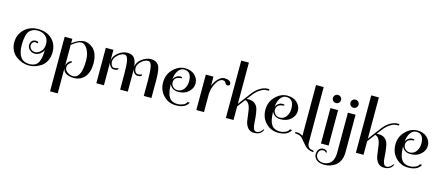

<svg xmlns="http://www.w3.org/2000/svg" viewBox="-61 -1462 5568 2424"><g transform="rotate(15 2723.0 -250.0)"><path d="M32 -231Q32 -333 102.5 -402Q173 -471 283.5 -471Q394 -471 463 -406Q532 -341 532 -235Q532 -172 508 -123.5Q484 -75 446 -48Q368 5 283 5Q200 5 121 -50Q82 -77 57 -124.5Q32 -172 32 -231ZM317 -295 288 -301Q269 -301 255.5 -284.5Q242 -268 242 -245.5Q242 -223 262 -201Q282 -179 318.5 -179Q355 -179 390.5 -214.5Q426 -250 426 -315Q426 -380 384.5 -415.5Q343 -451 280 -451Q240 -451 211 -435.5Q182 -420 167 -398Q152 -376 144 -342Q132 -292 132 -226Q132 -15 286 -15Q377 -15 406 -84Q431 -143 431 -237Q422 -211 389.5 -185Q357 -159 318 -159Q279 -159 250.5 -185.5Q222 -212 222 -245Q222 -278 240 -299.5Q258 -321 291.5 -321Q325 -321 325 -302Q325 -295 317 -295Z M729 -463V-406Q818 -472 885 -472Q944 -472 1000 -424Q1030 -399 1049 -348.5Q1068 -298 1068 -230Q1068 -116 1014.5 -53Q961 10 870 10Q814 10 774.5 -12.5Q735 -35 729 -79V250H629V-463ZM968 -243Q968 -331 932.5 -389.5Q897 -448 852 -448Q807 -448 729 -383V-109Q732 -134 746 -153Q770 -186 792 -186Q800 -186 800 -176Q800 -171 782 -159Q748 -135 748 -97.5Q748 -60 783.5 -35Q819 -10 858 -10Q968 -10 968 -243Z M1383 -256Q1389 -256 1389 -248Q1389 -240 1377.5 -232.5Q1366 -225 1336.5 -225Q1307 -225 1288 -249Q1269 -273 1266 -302V0H1167V-463H1266V-317Q1270 -380 1328 -426.5Q1386 -473 1449.5 -473Q1513 -473 1540.5 -434.5Q1568 -396 1575 -324Q1579 -384 1637.5 -428.5Q1696 -473 1758 -473Q1824 -473 1855.5 -427.5Q1887 -382 1887 -234V0H1787V-208Q1787 -326 1774.5 -384Q1762 -442 1727 -442Q1683 -442 1639 -401Q1595 -360 1595 -314Q1595 -290 1607.5 -267.5Q1620 -245 1648 -245Q1665 -245 1677.5 -250.5Q1690 -256 1692 -256Q1698 -256 1698 -248Q1698 -240 1686.5 -232.5Q1675 -225 1647.5 -225Q1620 -225 1601 -244.5Q1582 -264 1577 -295Q1578 -276 1578 -234V0H1478V-208Q1478 -326 1465.5 -384Q1453 -442 1418 -442Q1374 -442 1330 -401Q1286 -360 1286 -314Q1286 -290 1298.5 -267.5Q1311 -245 1333.5 -245Q1356 -245 1368.5 -250.5Q1381 -256 1383 -256Z M2342 -69H2371Q2332 10 2207 10Q2111 10 2044.5 -58.5Q1978 -127 1978 -230.5Q1978 -334 2048 -403.5Q2118 -473 2200.5 -473Q2283 -473 2330.5 -427.5Q2378 -382 2378 -320Q2378 -258 2327 -210Q2276 -162 2193 -162Q2110 -162 2077 -233Q2078 -226 2079.5 -203Q2081 -180 2082 -167Q2083 -154 2087.5 -131Q2092 -108 2097.5 -94Q2103 -80 2114 -62.5Q2125 -45 2139 -35Q2153 -25 2174.5 -18Q2196 -11 2227 -11Q2258 -11 2293 -25.5Q2328 -40 2342 -69ZM2292 -325Q2292 -454 2194 -454Q2146 -454 2115.5 -407.5Q2085 -361 2081 -295Q2093 -323 2117.5 -340Q2142 -357 2168.5 -357Q2195 -357 2195 -347.5Q2195 -338 2183 -338Q2137 -335 2115.5 -315Q2094 -295 2094 -261Q2094 -227 2118.5 -203.5Q2143 -180 2176 -180Q2230 -180 2261 -223.5Q2292 -267 2292 -325Z M2802 -425Q2802 -414 2793.5 -408Q2785 -402 2772 -402Q2759 -402 2751 -409.5Q2743 -417 2740.5 -426Q2738 -435 2728 -442.5Q2718 -450 2700 -450Q2656 -450 2618 -386Q2580 -322 2574 -241V0H2474V-463H2574V-345Q2598 -403 2636.5 -441.5Q2675 -480 2714 -480Q2753 -480 2777.5 -466.5Q2802 -453 2802 -425Z M3252 90Q3198 90 3168.5 54.5Q3139 19 3130.5 -33Q3122 -85 3116 -138Q3103 -269 3038 -281L2960 -178V0H2860V-750H2960V-211L3086 -378Q3124 -429 3175 -461Q3226 -493 3280 -493Q3299 -493 3299 -484Q3299 -472 3287 -472Q3259 -472 3238.5 -468.5Q3218 -465 3178 -439Q3138 -413 3100 -363L3051 -299Q3073 -301 3080 -301Q3131 -301 3162.5 -273.5Q3194 -246 3203.5 -205Q3213 -164 3218.5 -115.5Q3224 -67 3225.5 -26Q3227 15 3240 42.5Q3253 70 3277 70Q3301 70 3319 56.5Q3337 43 3347 29.5Q3357 16 3361 16Q3365 16 3365 20.5Q3365 25 3362 31Q3332 90 3252 90Z M3679 -69H3708Q3669 10 3544 10Q3448 10 3381.5 -58.5Q3315 -127 3315 -230.5Q3315 -334 3385 -403.5Q3455 -473 3537.5 -473Q3620 -473 3667.5 -427.5Q3715 -382 3715 -320Q3715 -258 3664 -210Q3613 -162 3530 -162Q3447 -162 3414 -233Q3415 -226 3416.5 -203Q3418 -180 3419 -167Q3420 -154 3424.5 -131Q3429 -108 3434.5 -94Q3440 -80 3451 -62.5Q3462 -45 3476 -35Q3490 -25 3511.5 -18Q3533 -11 3564 -11Q3595 -11 3630 -25.5Q3665 -40 3679 -69ZM3629 -325Q3629 -454 3531 -454Q3483 -454 3452.5 -407.5Q3422 -361 3418 -295Q3430 -323 3454.5 -340Q3479 -357 3505.5 -357Q3532 -357 3532 -347.5Q3532 -338 3520 -338Q3474 -335 3452.5 -315Q3431 -295 3431 -261Q3431 -227 3455.5 -203.5Q3480 -180 3513 -180Q3567 -180 3598 -223.5Q3629 -267 3629 -325Z M3852 -32V-696H3952V25Q3952 108 4027 111Q4032 111 4035.5 115Q4039 119 4039 125Q4039 131 4035 131Q4001 131 3973 117Q3945 103 3930 88.5Q3915 74 3891 44Q3867 14 3850 -4Q3833 -22 3814.5 -28.5Q3796 -35 3773 -36.5Q3750 -38 3750 -46Q3750 -57 3780.5 -57Q3811 -57 3852 -32Z M4203 -462V1H4103V-462ZM4115.5 -556.5Q4100 -572 4100 -594Q4100 -616 4115.5 -631.5Q4131 -647 4153 -647Q4175 -647 4190.5 -631.5Q4206 -616 4206 -594Q4206 -572 4190.5 -556.5Q4175 -541 4153 -541Q4131 -541 4115.5 -556.5Z M4344.5 -556.5Q4329 -572 4329 -594Q4329 -616 4344.5 -631.5Q4360 -647 4382 -647Q4404 -647 4419.5 -631.5Q4435 -616 4435 -594Q4435 -572 4419.5 -556.5Q4404 -541 4382 -541Q4360 -541 4344.5 -556.5ZM4331 55V-463H4431V29Q4431 90 4410 135Q4389 180 4355 204Q4290 250 4216 250Q4142 250 4107.5 218.5Q4073 187 4073 148Q4073 109 4095 83Q4117 57 4145.5 57Q4174 57 4188 66Q4202 75 4202 86Q4202 97 4197 97Q4192 97 4189 92Q4180 77 4153.5 77Q4127 77 4110 96Q4093 115 4093 147.5Q4093 180 4120.5 205Q4148 230 4197 230Q4238 230 4277 203Q4301 187 4316 149Q4331 111 4331 55Z M4951 90Q4897 90 4867.5 54.5Q4838 19 4829.5 -33Q4821 -85 4815 -138Q4802 -269 4737 -281L4659 -178V0H4559V-750H4659V-211L4785 -378Q4823 -429 4874 -461Q4925 -493 4979 -493Q4998 -493 4998 -484Q4998 -472 4986 -472Q4958 -472 4937.5 -468.5Q4917 -465 4877 -439Q4837 -413 4799 -363L4750 -299Q4772 -301 4779 -301Q4830 -301 4861.5 -273.5Q4893 -246 4902.5 -205Q4912 -164 4917.5 -115.5Q4923 -67 4924.5 -26Q4926 15 4939 42.5Q4952 70 4976 70Q5000 70 5018 56.5Q5036 43 5046 29.5Q5056 16 5060 16Q5064 16 5064 20.5Q5064 25 5061 31Q5031 90 4951 90Z M5378 -69H5407Q5368 10 5243 10Q5147 10 5080.5 -58.5Q5014 -127 5014 -230.5Q5014 -334 5084 -403.5Q5154 -473 5236.5 -473Q5319 -473 5366.5 -427.5Q5414 -382 5414 -320Q5414 -258 5363 -210Q5312 -162 5229 -162Q5146 -162 5113 -233Q5114 -226 5115.5 -203Q5117 -180 5118 -167Q5119 -154 5123.5 -131Q5128 -108 5133.5 -94Q5139 -80 5150 -62.5Q5161 -45 5175 -35Q5189 -25 5210.5 -18Q5232 -11 5263 -11Q5294 -11 5329 -25.5Q5364 -40 5378 -69ZM5328 -325Q5328 -454 5230 -454Q5182 -454 5151.5 -407.5Q5121 -361 5117 -295Q5129 -323 5153.5 -340Q5178 -357 5204.5 -357Q5231 -357 5231 -347.5Q5231 -338 5219 -338Q5173 -335 5151.5 -315Q5130 -295 5130 -261Q5130 -227 5154.5 -203.5Q5179 -180 5212 -180Q5266 -180 5297 -223.5Q5328 -267 5328 -325Z"/></g></svg>

Font: Spirax
Style: Regular
Weight: 400
Designer: Brenda Gallo (gbrenda1987@gmail.com)
Foundry: Brenda Gallo
Version: Version 1.002